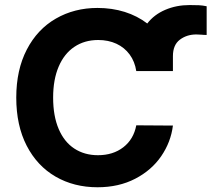

<svg xmlns="http://www.w3.org/2000/svg" viewBox="-20 -749 857 778"><path d="M532.2 -460.9Q526.4 -499.5 505.4 -528.1Q484.4 -556.6 451.7 -571.8Q418.9 -586.9 377.9 -586.9Q322.8 -586.9 281.5 -559.3Q240.2 -531.7 217.8 -479.2Q195.3 -426.8 195.3 -353.5Q195.3 -278.8 217.8 -226.3Q240.2 -173.8 281.2 -147Q322.3 -120.1 377 -120.1Q438 -120.1 479.7 -152.3Q521.5 -184.6 532.2 -241.2L680.7 -240.2Q672.4 -173.3 633.3 -116.2Q594.2 -59.1 527.8 -24.7Q461.4 9.8 375 9.8Q279.8 9.8 205.1 -33.4Q130.4 -76.7 88.1 -158.7Q45.9 -240.7 45.9 -353.5Q45.9 -465.8 88.6 -548.1Q131.3 -630.4 206.3 -673.6Q281.2 -716.8 375 -716.8Q434.1 -716.8 485.4 -700.7Q536.6 -684.6 576.7 -653.8Q604.5 -689.9 649.7 -709.2Q694.8 -728.5 748 -728.5Q771 -728.5 786.1 -727.8Q801.3 -727.1 817.4 -723.6V-607.4Q804.7 -607.4 796.9 -608.4L775.4 -609.4Q736.8 -609.4 708.7 -588.1Q680.7 -566.9 680.7 -521.5V-460.9Z"/></svg>

Font: Pretendard Std
Style: Bold
Weight: 700
Designer: Base glyphs from Inter by Rasmus Andersson; Hangeul glyphs from Noto Sans CJK(Source Han Sans) by Jang Soo-young and Kan
Foundry: Kil Hyung-jin
Version: Version 1.309